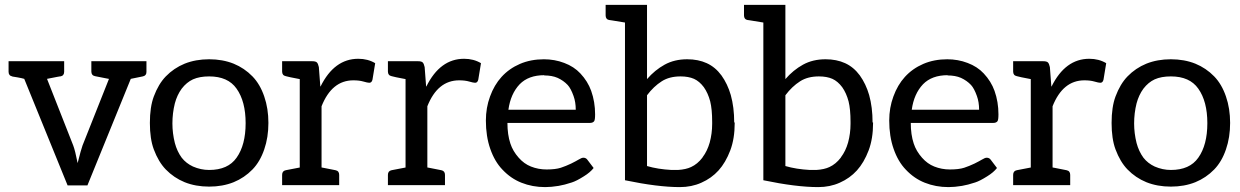

<svg xmlns="http://www.w3.org/2000/svg" viewBox="-20 -756 5065 784"><path d="M578 -506V-462Q578 -447 563 -444L514 -434L337 1H256L79 -434Q69 -437 52 -440Q26 -444 30 -444Q15 -447 15 -463V-506H242V-463Q242 -447 227 -444Q232 -446 172 -434L279 -162Q287 -141 297 -90Q311 -146 317 -162L425 -434Q433 -432 368 -445Q353 -448 353 -464V-506Z M934 -496Q978 -478 1011 -444Q1042 -412 1059 -362Q1076 -313 1076 -254Q1076 -195 1059 -146Q1042 -96 1011 -64Q978 -30 934 -12Q889 6 834 6Q779 6 734 -12Q690 -30 657 -64Q627 -95 608 -146Q592 -189 592 -254Q592 -319 608 -362Q627 -413 657 -444Q690 -478 734 -496Q779 -514 834 -514Q889 -514 934 -496ZM946 -112Q983 -164 983 -253Q983 -342 946 -394Q911 -444 834 -444Q795 -444 768 -432Q742 -420 722 -394Q703 -368 694 -334Q684 -294 684 -252Q684 -212 694 -172Q703 -138 722 -112Q740 -89 768 -76Q800 -62 834 -62Q911 -62 946 -112Z M1289 -403Q1345 -516 1443 -516Q1482 -516 1512 -498L1501 -431Q1498 -418 1488 -418Q1481 -418 1464 -423Q1447 -428 1423 -428Q1335 -428 1293 -322V-72Q1285 -74 1350 -61Q1365 -58 1365 -42V0H1132V-42Q1132 -58 1147 -61L1204 -72V-433Q1156 -442 1147 -445Q1132 -448 1132 -464V-506H1255Q1269 -506 1274 -501Q1279 -496 1282 -482L1288 -403Z M1721 -403Q1777 -516 1875 -516Q1914 -516 1944 -498L1933 -431Q1930 -418 1920 -418Q1913 -418 1896 -423Q1879 -428 1855 -428Q1767 -428 1725 -322V-72Q1717 -74 1782 -61Q1797 -58 1797 -42V0H1564V-42Q1564 -58 1579 -61L1636 -72V-433Q1588 -442 1579 -445Q1564 -448 1564 -464V-506H1687Q1701 -506 1706 -501Q1711 -496 1714 -482L1720 -403Z M2200 -514Q2245 -514 2284 -499Q2324 -484 2350 -456Q2380 -424 2394 -385Q2410 -340 2410 -289Q2410 -266 2406 -261Q2401 -254 2388 -254H2052Q2052 -206 2064 -170Q2074 -139 2098 -112Q2120 -87 2148 -76Q2178 -64 2212 -64Q2248 -64 2270 -71Q2291 -78 2312 -88Q2334 -99 2342 -104Q2355 -112 2362 -112Q2373 -112 2379 -103L2404 -70Q2390 -52 2364 -36Q2334 -17 2315 -11Q2285 -1 2261 3Q2231 8 2206 8Q2154 8 2109 -10Q2066 -27 2032 -63Q2000 -96 1982 -148Q1964 -199 1964 -264Q1964 -316 1981 -362Q1998 -409 2028 -442Q2059 -476 2103 -495Q2147 -514 2202 -514ZM2203 -449Q2138 -449 2102 -412Q2065 -373 2056 -308H2331Q2331 -339 2322 -364Q2311 -395 2298 -409Q2281 -427 2257 -438Q2234 -448 2202 -448Z M2980 -256V-253Q2980 -190 2962 -142Q2943 -92 2914 -60Q2885 -28 2844 -10Q2804 8 2756 8Q2666 8 2532 -20V-664Q2460 -676 2468 -674Q2453 -677 2453 -693V-736H2622V-433Q2654 -470 2694 -492Q2734 -514 2786 -514Q2831 -514 2866 -498Q2901 -482 2926 -448Q2951 -413 2964 -368Q2978 -318 2978 -256ZM2849 -114Q2868 -139 2878 -174Q2888 -211 2888 -250V-258Q2888 -310 2880 -342Q2871 -376 2854 -400Q2836 -424 2814 -434Q2791 -444 2759 -444Q2713 -444 2682 -424Q2649 -403 2622 -367V-78Q2666 -65 2722 -62H2748Q2781 -64 2802 -74Q2828 -86 2848 -112Z M3545 -256V-253Q3545 -190 3527 -142Q3508 -92 3479 -60Q3450 -28 3409 -10Q3369 8 3321 8Q3231 8 3097 -20V-664Q3025 -676 3033 -674Q3018 -677 3018 -693V-736H3187V-433Q3219 -470 3259 -492Q3299 -514 3351 -514Q3396 -514 3431 -498Q3466 -482 3491 -448Q3516 -413 3529 -368Q3543 -318 3543 -256ZM3414 -114Q3433 -139 3443 -174Q3453 -211 3453 -250V-258Q3453 -310 3445 -342Q3436 -376 3419 -400Q3401 -424 3379 -434Q3356 -444 3324 -444Q3278 -444 3247 -424Q3214 -403 3187 -367V-78Q3231 -65 3287 -62H3313Q3346 -64 3367 -74Q3393 -86 3413 -112Z M3847 -514Q3892 -514 3931 -499Q3971 -484 3997 -456Q4027 -424 4041 -385Q4057 -340 4057 -289Q4057 -266 4053 -261Q4048 -254 4035 -254H3699Q3699 -206 3711 -170Q3721 -139 3745 -112Q3767 -87 3795 -76Q3825 -64 3859 -64Q3895 -64 3917 -71Q3938 -78 3959 -88Q3981 -99 3989 -104Q4002 -112 4009 -112Q4020 -112 4026 -103L4051 -70Q4037 -52 4011 -36Q3981 -17 3962 -11Q3932 -1 3908 3Q3878 8 3853 8Q3801 8 3756 -10Q3713 -27 3679 -63Q3647 -96 3629 -148Q3611 -199 3611 -264Q3611 -316 3628 -362Q3645 -409 3675 -442Q3706 -476 3750 -495Q3794 -514 3849 -514ZM3850 -449Q3785 -449 3749 -412Q3712 -373 3703 -308H3978Q3978 -339 3969 -364Q3958 -395 3945 -409Q3928 -427 3904 -438Q3881 -448 3849 -448Z M4274 -403Q4330 -516 4428 -516Q4467 -516 4497 -498L4486 -431Q4483 -418 4473 -418Q4466 -418 4449 -423Q4432 -428 4408 -428Q4320 -428 4278 -322V-72Q4270 -74 4335 -61Q4350 -58 4350 -42V0H4117V-42Q4117 -58 4132 -61L4189 -72V-433Q4141 -442 4132 -445Q4117 -448 4117 -464V-506H4240Q4254 -506 4259 -501Q4264 -496 4267 -482L4273 -403Z M4861 -496Q4905 -478 4938 -444Q4969 -412 4986 -362Q5003 -313 5003 -254Q5003 -195 4986 -146Q4969 -96 4938 -64Q4905 -30 4861 -12Q4816 6 4761 6Q4706 6 4661 -12Q4617 -30 4584 -64Q4554 -95 4535 -146Q4519 -189 4519 -254Q4519 -319 4535 -362Q4554 -413 4584 -444Q4617 -478 4661 -496Q4706 -514 4761 -514Q4816 -514 4861 -496ZM4873 -112Q4910 -164 4910 -253Q4910 -342 4873 -394Q4838 -444 4761 -444Q4722 -444 4695 -432Q4669 -420 4649 -394Q4630 -368 4621 -334Q4611 -294 4611 -252Q4611 -212 4621 -172Q4630 -138 4649 -112Q4667 -89 4695 -76Q4727 -62 4761 -62Q4838 -62 4873 -112Z"/></svg>

Font: Aleo
Style: Regular
Weight: 400
Designer: Alessio Laiso
Version: Version 1.1